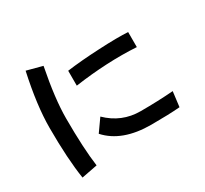

<svg xmlns="http://www.w3.org/2000/svg" viewBox="-153 -982 1306 1221"><g transform="rotate(-30 500.0 -371.0)"><path d="M106.4 -364.3Q106.4 -528.3 156.2 -755.9L270.5 -725.6Q227.5 -506.8 227.5 -364.3Q227.5 -142.6 246.1 -8.8L129.9 13.7Q106.4 -134.8 106.4 -364.3ZM390.6 -510.7V-620.1Q491.2 -633.8 630.9 -640.6Q770.5 -647.5 843.8 -642.6V-532.2Q632.8 -544.9 390.6 -510.7ZM358.4 -175.8 421.9 -265.6Q522.5 -167 661.1 -167Q791 -167 901.4 -175.8L887.7 -65.4Q807.6 -58.6 677.7 -58.6Q463.9 -58.6 358.4 -175.8Z"/></g></svg>

Font: Gothic A1
Style: Bold
Weight: 700
Version: Version 2.50